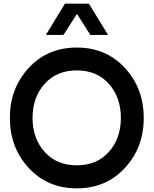

<svg xmlns="http://www.w3.org/2000/svg" viewBox="-20 -1020 844 1050"><path d="M335 -1000H466L571 -829H474L401 -944L327 -829H231ZM663 -101.5Q560 10 400 10Q240 10 137 -101.5Q34 -213 34 -375Q34 -537 137 -648.5Q240 -760 400 -760Q560 -760 663 -648.5Q766 -537 766 -375Q766 -213 663 -101.5ZM641 -375Q641 -488 575.5 -561.5Q510 -635 400 -635Q290 -635 224 -561.5Q158 -488 158 -375Q158 -263 224 -189.5Q290 -116 400 -116Q510 -116 575.5 -189.5Q641 -263 641 -375Z"/></svg>

Font: Oakes Grotesk
Style: Bold
Weight: 600
Designer: Samuel Oakes
Foundry: Samuel Oakes
Version: Version 1.000;PS 001.000;hotconv 1.0.88;makeotf.lib2.5.64775